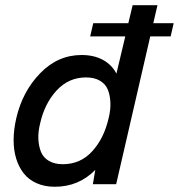

<svg xmlns="http://www.w3.org/2000/svg" viewBox="-20 -710 689 740"><path d="M649.4 -620.6 637.7 -569.8H559.1L427.7 0H337.9L347.2 -55.2Q283.7 9.8 190.9 9.8Q151.9 9.8 121.1 -3.9Q90.3 -17.6 71.3 -42Q52.2 -66.4 42.2 -99.4Q32.2 -132.3 32.5 -171.4Q32.7 -210.4 42.5 -253.4Q66.4 -357.4 134.8 -427.7Q203.1 -498 294.4 -498Q342.3 -498 376.7 -479.2Q411.1 -460.4 428.7 -426.3L462.9 -569.8H327.6L339.4 -620.6H474.6L491.2 -689.9H586.9L570.8 -620.6ZM398.4 -253.4Q406.7 -285.6 405.5 -314.5Q404.3 -343.3 395.5 -364.7Q386.7 -386.2 365.2 -398.9Q343.8 -411.6 311.5 -411.6Q244.6 -411.6 198.2 -361.3Q151.9 -311 134.8 -234.9Q126.5 -202.1 127.9 -173.6Q129.4 -145 138.4 -123.5Q147.5 -102.1 168.9 -89.6Q190.4 -77.1 222.2 -77.1Q289.6 -77.1 335 -126.5Q380.4 -175.8 398.4 -253.4Z"/></svg>

Font: HK Grotesk Medium Italic
Style: Regular
Weight: 500
Italic angle: -13°
Designer: Alfredo Marco Pradil and Stefan Peev
Foundry: Hanken Design Co.
Version: Version 1.000;PS 001.000;hotconv 1.0.88;makeotf.lib2.5.64775